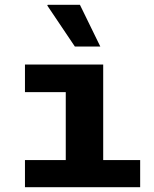

<svg xmlns="http://www.w3.org/2000/svg" viewBox="-20 -780 640 800"><path d="M84 0V-113H254V-396H84V-511H410V-113H564V0ZM292 -586 177 -757 179 -760H313L398 -586Z"/></svg>

Font: Chivo Mono
Style: Bold
Weight: 700
Monospace: yes
Designer: Hector Gatti
Foundry: Omnibus-Type
Version: Version 1.008; ttfautohint (v1.8.4.7-5d5b)